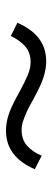

<svg xmlns="http://www.w3.org/2000/svg" viewBox="213 -605 174 640"><g transform="rotate(-90 300.0 -285.0)"><path d="M416 -218Q396 -218 374.5 -223.5Q353 -229 331 -239.5Q309 -250 285 -263Q265 -275 247 -283Q229 -291 215 -295.5Q201 -300 187 -300Q155 -300 134.5 -282Q114 -264 101 -233L56 -256Q76 -303 108 -327.5Q140 -352 184 -352Q206 -352 226.5 -346.5Q247 -341 269 -330.5Q291 -320 314 -307Q345 -290 368.5 -280Q392 -270 412 -270Q446 -270 466.5 -289Q487 -308 500 -336L544 -314Q524 -267 492 -242.5Q460 -218 416 -218Z"/></g></svg>

Font: Nunito Sans 8pt Light
Style: Regular
Weight: 300
Version: Version 3.101;gftools[0.9.27]